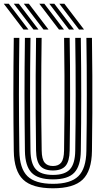

<svg xmlns="http://www.w3.org/2000/svg" viewBox="-41 -1004 548 1034"><path d="M244.2 10Q132.5 10 83.6 -36.8Q34.8 -83.5 33.2 -191Q32.2 -266.5 31.6 -342.8Q31 -419 31 -495.5Q31 -572 31.6 -648.4Q32.2 -724.8 33.2 -800H63.2Q62.2 -724.8 61.6 -648.4Q61 -572 61 -495.5Q61 -419 61.6 -342.8Q62.2 -266.5 63.2 -191Q64.8 -96.2 106.9 -55.1Q149 -14 244.2 -14Q339 -14 380.9 -55.1Q422.8 -96.2 424.2 -191Q425.5 -266.5 426 -342.8Q426.5 -419 426.5 -495.5Q426.5 -572 426 -648.4Q425.5 -724.8 424.2 -800H454.2Q455.8 -699.5 456.2 -597.5Q456.8 -495.5 456.2 -393.5Q455.8 -291.5 454.2 -191Q452.8 -83.5 404.1 -36.8Q355.5 10 244.2 10ZM244.2 -38Q163.8 -38 129.1 -73.9Q94.5 -109.8 93.2 -190.8Q92.2 -272.2 91.6 -345.9Q91 -419.5 91 -491.4Q91 -563.2 91.5 -638.9Q92 -714.5 93.2 -800H123.2Q122 -714.8 121.4 -637.2Q120.8 -559.8 120.9 -486.4Q121 -413 121.6 -340.2Q122.2 -267.5 123.2 -192Q124.2 -122.8 152 -92.4Q179.8 -62 244.2 -62Q308.5 -62 335.9 -92.5Q363.2 -123 364.2 -192Q365.5 -267 366 -343.1Q366.5 -419.2 366.5 -495.6Q366.5 -572 366 -648.4Q365.5 -724.8 364.2 -800H394.2Q395.5 -713.2 396 -635.5Q396.5 -557.8 396.5 -484.8Q396.5 -411.8 395.9 -339.4Q395.2 -267 394.2 -190.8Q393.2 -110.2 359 -74.1Q324.8 -38 244.2 -38ZM244.2 -86Q196.8 -86 175.5 -110.9Q154.2 -135.8 153.2 -193Q151.8 -292.5 151.2 -394.2Q150.8 -496 151.2 -598Q151.8 -700 153.2 -800H183.2Q182.2 -728.8 181.6 -654.2Q181 -579.8 181 -503.1Q181 -426.5 181.5 -348.8Q182 -271 183.5 -193Q184.2 -147.5 198.9 -128.8Q213.5 -110 244.2 -110Q274.5 -110 288.9 -128.8Q303.2 -147.5 304 -193Q305.8 -292.5 306.2 -394.5Q306.8 -496.5 306.2 -598.5Q305.8 -700.5 304.2 -800H334.2Q335.5 -725.5 336 -649.4Q336.5 -573.2 336.5 -496.9Q336.5 -420.5 336 -344.2Q335.5 -268 334.2 -193Q333.2 -135.8 312.2 -110.9Q291.2 -86 244.2 -86ZM193.2 -845 87.2 -984H114.2L220.2 -845ZM85.2 -845 -20.8 -984H6.2L112.2 -845ZM139.2 -845 33.2 -984H60.2L166.2 -845ZM384.5 -845 278.5 -984H305.5L411.5 -845ZM276.5 -845 170.5 -984H197.5L303.5 -845ZM330.5 -845 224.5 -984H251.5L357.5 -845Z"/></svg>

Font: Big Shoulders Inline Display Thin Black
Style: Regular
Weight: 900
Version: Version 2.002